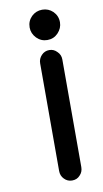

<svg xmlns="http://www.w3.org/2000/svg" viewBox="-89 -590 466 865"><g transform="rotate(-10 144.0 -157.5)"><path d="M168.9 -363.3Q189.5 -363.3 204.1 -347.7Q219.7 -333 219.7 -311.5Q219.7 -147.5 219.7 180.7Q219.7 203.1 205.1 217.8Q191.4 233.4 168.9 233.4Q147.5 233.4 132.8 217.8Q118.2 203.1 118.2 180.7Q118.2 16.6 118.2 -311.5Q118.2 -332 132.8 -347.7Q147.5 -363.3 168.9 -363.3ZM168.9 -547.9Q197.3 -547.9 217.8 -528.3Q238.3 -507.8 238.3 -478.5Q238.3 -451.2 217.8 -429.7Q198.2 -409.2 168.9 -409.2Q140.6 -409.2 120.1 -429.7Q99.6 -451.2 99.6 -478.5Q99.6 -507.8 120.1 -528.3Q140.6 -547.9 168.9 -547.9Z"/></g></svg>

Font: Abed
Style: Bold
Weight: 700
Designer: Johan Aakerlund
Version: Version 3.105